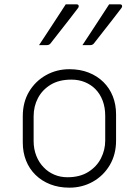

<svg xmlns="http://www.w3.org/2000/svg" viewBox="-20 -855 640 885"><path d="M300 -536Q349 -536 388.5 -520.5Q428 -505 456.5 -477Q485 -449 500 -411Q515 -373 515 -328V-207Q515 -143 486 -94Q457 -45 408 -17.5Q359 10 300 10Q251 10 211.5 -5.5Q172 -21 143.5 -49Q115 -77 100 -115Q85 -153 85 -198V-319Q85 -384 114 -432.5Q143 -481 192 -508.5Q241 -536 300 -536ZM309 -488Q252 -488 213.5 -464.5Q175 -441 155 -403Q135 -365 135 -319V-205Q135 -168 147.5 -136.5Q160 -105 182 -83Q202 -62 230 -50Q258 -38 291 -38Q348 -38 387 -62.5Q426 -87 445.5 -125.5Q465 -164 465 -207V-321Q465 -360 453 -391.5Q441 -423 419 -445Q399 -465 371 -476.5Q343 -488 309 -488ZM283 -835Q300 -835 309.5 -835Q319 -835 333 -835Q341 -835 342.5 -829Q344 -823 339 -817Q316 -787 297.5 -763Q279 -739 259.5 -714.5Q240 -690 213 -655Q211 -652 206.5 -649.5Q202 -647 196 -647Q186 -647 177.5 -647Q169 -647 160 -647Q180 -677 200.5 -708.5Q221 -740 242 -772Q263 -804 283 -835ZM483 -835Q500 -835 509.5 -835Q519 -835 533 -835Q541 -835 542.5 -829Q544 -823 539 -817Q516 -787 497.5 -763Q479 -739 459.5 -714.5Q440 -690 413 -655Q411 -652 406.5 -649.5Q402 -647 396 -647Q386 -647 377.5 -647Q369 -647 360 -647Q380 -677 400.5 -708.5Q421 -740 442 -772Q463 -804 483 -835Z"/></svg>

Font: Recursive Monospace Light
Style: Regular
Weight: 300
Version: Version 1.047